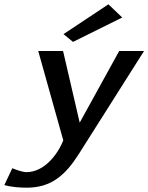

<svg xmlns="http://www.w3.org/2000/svg" viewBox="-98 -679 687 889"><path d="M-78 178C-46 187 -9 190 26 190C141 190 206 130 267 34L569 -443H454L271 -111L194 -443H79L195 -29C167 41 104 118 25 118C6 118 -24 107 -41 100ZM196 -521 240 -485 468 -598 404 -659Z"/></svg>

Font: KpSans
Style: BoldItalic
Weight: 700
Italic angle: -11°
Version: Version 0.66